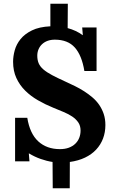

<svg xmlns="http://www.w3.org/2000/svg" viewBox="-20 -857 628 1031"><path d="M301.8 -56.2Q328.6 -56.2 349.1 -63.7Q369.6 -71.3 383.8 -84.7Q397.9 -98.1 405.3 -116.5Q412.6 -134.8 412.6 -156.2Q412.6 -181.6 400.4 -199.5Q388.2 -217.3 368.2 -231Q348.1 -244.6 321.5 -255.6Q294.9 -266.6 266.6 -278.3Q223.1 -295.9 184.1 -318.4Q145 -340.8 115.2 -370.4Q85.4 -399.9 67.9 -438Q50.3 -476.1 50.3 -525.4Q50.3 -554.7 59.1 -586.9Q67.9 -619.1 90.3 -647Q112.8 -674.8 151.6 -693.8Q190.4 -712.9 250.5 -715.8V-836.9H344.2L343.3 -706.1Q387.7 -694.3 423.8 -668.5H424.8L421.4 -709.5H498.5V-475.6H433.1Q419.4 -559.6 381.8 -601.8Q344.2 -644 274.4 -644Q252.9 -644 235.6 -637.7Q218.3 -631.3 206.1 -619.9Q193.8 -608.4 187 -592.5Q180.2 -576.7 180.2 -558.1Q180.2 -534.7 187.7 -517.1Q195.3 -499.5 213.1 -484.1Q231 -468.8 260 -453.4Q289.1 -438 332 -418.5Q356.9 -407.2 382.3 -394.8Q407.7 -382.3 431.4 -367.2Q455.1 -352.1 476.1 -334.2Q497.1 -316.4 512.5 -294.2Q527.8 -272 536.9 -245.1Q545.9 -218.3 545.9 -185.5Q545.9 -146.5 533.2 -113Q520.5 -79.6 496.3 -53.7Q472.2 -27.8 436.5 -10.7Q400.9 6.3 355 12.7L354.5 153.8H263.2L262.2 12.7Q230 7.8 197.8 -3.7Q165.5 -15.1 135.7 -33.2H134.8L138.2 9.3H61V-224.6H126.5Q140.1 -139.6 185.5 -97.9Q231 -56.2 301.8 -56.2Z"/></svg>

Font: DimaFred
Style: Bold
Weight: 800
Designer: R.Balvardi
Foundry: R.Balvardi (r.balvardi@gmail.com)
Version: Version 1.00;August 2, 2018;FontCreator 11.5.0.2427 64-bit